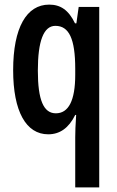

<svg xmlns="http://www.w3.org/2000/svg" viewBox="-20 -572 508 832"><path d="M306 240H410V-542H321L311 -471H305C277 -529 242 -552 193 -552C95 -552 37 -452 37 -268C37 -89 93 10 189 10C239 10 278 -17 306 -74H310C307 -31 306 1 306 23ZM222 -81C169 -81 144 -138 144 -266C144 -394 169 -460 220 -460C279 -460 306 -404 306 -274V-248C306 -136 277 -81 222 -81Z"/></svg>

Font: Noto Sans Display Condensed Medium
Style: Regular
Weight: 500
Width: 3
Designer: Monotype Design Team
Foundry: Monotype Imaging Inc.
Version: Version 1.900